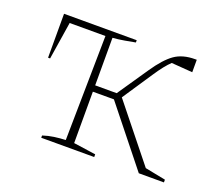

<svg xmlns="http://www.w3.org/2000/svg" viewBox="-93 -661 925 797"><g transform="rotate(20 369.5 -262.5)"><path d="M155 0V-10Q179 -18 204 -21.5Q229 -25 254 -26L261 -488H103L77 -322H68V-516H389V-506Q368 -502 342.5 -497.5Q317 -493 291 -491V-281H386L478 -416Q518 -475 553.5 -500Q589 -525 644 -525H651V-470L558 -477Q533 -454 500 -404L412 -272L606 -30L697 -12V0H586L384 -253H291V-26L389 -12V0Z"/></g></svg>

Font: Piazzolla SC Thin
Style: Regular
Weight: 100
Designer: Juan Pablo del Peral
Foundry: Huerta Tipografica
Version: Version 1.330